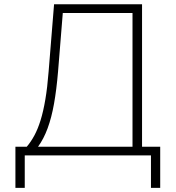

<svg xmlns="http://www.w3.org/2000/svg" viewBox="-20 -748 846 924"><path d="M54.2 156.2V-42H108.9Q128.9 -65.4 145.5 -96.2Q162.1 -127 175.3 -169.4Q188.5 -211.9 198.2 -269.3Q208 -326.7 213.9 -402.8L240.2 -727.5H663.6V-42H751V156.2H706.5V0H99.1V156.2ZM163.1 -42H617.7V-685.5H282.2L259.3 -402.8Q252 -316.4 240 -249Q228 -181.6 209.2 -130.6Q190.4 -79.6 163.1 -42Z"/></svg>

Font: Inter 16pt ExtraLight
Style: Regular
Weight: 250
Version: Version 4.001;git-66647c0bb